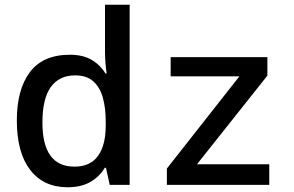

<svg xmlns="http://www.w3.org/2000/svg" viewBox="-20 -780 1240 810"><path d="M265 10Q164 10 107.5 -63Q51 -136 51 -272Q51 -402 106 -475.5Q161 -549 275 -549Q330 -549 366.5 -527.5Q403 -506 425 -470H430Q427 -489 425 -513.5Q423 -538 423 -561V-760H527V0H443L427 -72H422Q399 -34 360.5 -12Q322 10 265 10ZM294 -77Q361 -77 393.5 -122.5Q426 -168 426 -249V-268Q426 -324 414 -367.5Q402 -411 374 -436.5Q346 -462 297 -462Q230 -462 194.5 -413Q159 -364 159 -263Q159 -77 294 -77ZM684 0V-69L990 -458H700V-539H1108V-461L811 -87H1116V0Z"/></svg>

Font: Noto Sans Mono Medium
Style: Regular
Weight: 500
Designer: Monotype Design Team
Foundry: Monotype Imaging Inc.
Version: Version 2.014